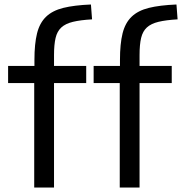

<svg xmlns="http://www.w3.org/2000/svg" viewBox="-20 -833 809 853"><path d="M132 -464H16V-540H133V-567Q133 -638 144.5 -684.5Q156 -731 184.5 -758.5Q213 -786 261.5 -798Q310 -810 384 -813L389 -747Q337 -744 304 -736Q271 -728 252.5 -711Q234 -694 227 -664.5Q220 -635 220 -588V-540H363V-464H220V0H132ZM512 -464H396V-540H513V-567Q513 -638 524.5 -684.5Q536 -731 564.5 -758.5Q593 -786 641.5 -798Q690 -810 764 -813L769 -747Q717 -744 684 -736Q651 -728 632.5 -711Q614 -694 607 -664.5Q600 -635 600 -588V-540H743V-464H600V0H512Z"/></svg>

Font: Encode Sans Normal
Style: Regular
Weight: 400
Designer: Pablo Impallari, Andres Torresi
Foundry: Pablo Impallari, Andres Torresi
Version: Version 1.000; ttfautohint (v1.00) -l 8 -r 50 -G 200 -x 14 -